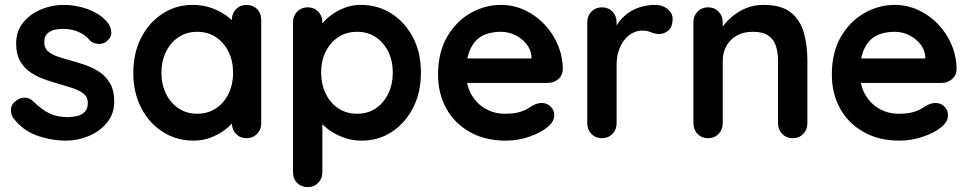

<svg xmlns="http://www.w3.org/2000/svg" viewBox="-20 -565 3966 785"><path d="M34 -83Q24 -97 25 -119Q26 -141 51 -157Q67 -167 85 -165.5Q103 -164 120 -147Q149 -118 181 -102Q213 -86 261 -86Q276 -87 294 -90.5Q312 -94 325.5 -106.5Q339 -119 339 -145Q339 -167 324 -180Q309 -193 284.5 -202Q260 -211 230 -219Q199 -228 166.5 -239Q134 -250 107 -267.5Q80 -285 63 -314Q46 -343 46 -387Q46 -437 74 -472Q102 -507 146.5 -526Q191 -545 240 -545Q271 -545 305 -537.5Q339 -530 370 -513.5Q401 -497 422 -470Q433 -455 435 -434Q437 -413 416 -396Q401 -384 381 -385.5Q361 -387 348 -399Q331 -421 302.5 -434Q274 -447 237 -447Q222 -447 204.5 -443.5Q187 -440 174 -428.5Q161 -417 161 -392Q161 -369 176 -355.5Q191 -342 216.5 -333.5Q242 -325 271 -317Q301 -309 332 -298Q363 -287 389 -269Q415 -251 431 -222.5Q447 -194 447 -150Q447 -99 417 -63Q387 -27 342 -8.5Q297 10 250 10Q191 10 132 -10.5Q73 -31 34 -83Z M988 -545Q1014 -545 1031 -528Q1048 -511 1048 -484V-61Q1048 -35 1031 -17.5Q1014 0 988 0Q962 0 945 -17.5Q928 -35 928 -61V-110L950 -101Q950 -88 936 -69.5Q922 -51 898 -33Q874 -15 841.5 -2.5Q809 10 771 10Q702 10 646 -25.5Q590 -61 557.5 -123.5Q525 -186 525 -267Q525 -349 557.5 -411.5Q590 -474 645 -509.5Q700 -545 767 -545Q810 -545 846 -532Q882 -519 908.5 -499Q935 -479 949.5 -458.5Q964 -438 964 -424L928 -411V-484Q928 -510 945 -527.5Q962 -545 988 -545ZM786 -100Q830 -100 863 -122Q896 -144 914.5 -182Q933 -220 933 -267Q933 -315 914.5 -353Q896 -391 863 -413Q830 -435 786 -435Q743 -435 710 -413Q677 -391 658.5 -353Q640 -315 640 -267Q640 -220 658.5 -182Q677 -144 710 -122Q743 -100 786 -100Z M1455 -545Q1525 -545 1580.5 -509.5Q1636 -474 1668.5 -412Q1701 -350 1701 -268Q1701 -186 1668.5 -123.5Q1636 -61 1581.5 -25.5Q1527 10 1459 10Q1419 10 1384 -3Q1349 -16 1322.5 -36Q1296 -56 1281.5 -76.5Q1267 -97 1267 -111L1298 -124V139Q1298 165 1281 182.5Q1264 200 1238 200Q1212 200 1195 183Q1178 166 1178 139V-474Q1178 -500 1195 -517.5Q1212 -535 1238 -535Q1264 -535 1281 -517.5Q1298 -500 1298 -474V-425L1281 -434Q1281 -447 1295 -465.5Q1309 -484 1333 -502.5Q1357 -521 1388.5 -533Q1420 -545 1455 -545ZM1440 -435Q1396 -435 1363 -413Q1330 -391 1311.5 -353.5Q1293 -316 1293 -268Q1293 -221 1311.5 -182.5Q1330 -144 1363 -122Q1396 -100 1440 -100Q1484 -100 1516.5 -122Q1549 -144 1567.5 -182.5Q1586 -221 1586 -268Q1586 -316 1567.5 -353.5Q1549 -391 1516.5 -413Q1484 -435 1440 -435Z M2048 10Q1963 10 1900.5 -25.5Q1838 -61 1804.5 -122Q1771 -183 1771 -260Q1771 -350 1807.5 -413.5Q1844 -477 1903 -511Q1962 -545 2028 -545Q2079 -545 2124.5 -524Q2170 -503 2205 -466.5Q2240 -430 2260.5 -382Q2281 -334 2281 -280Q2280 -256 2262 -241Q2244 -226 2220 -226H1838L1808 -326H2175L2153 -306V-333Q2151 -362 2132.5 -385Q2114 -408 2086.5 -421.5Q2059 -435 2028 -435Q1998 -435 1972 -427Q1946 -419 1927 -400Q1908 -381 1897 -349Q1886 -317 1886 -268Q1886 -214 1908.5 -176.5Q1931 -139 1966.5 -119.5Q2002 -100 2042 -100Q2079 -100 2101 -106Q2123 -112 2136.5 -120.5Q2150 -129 2161 -135Q2179 -144 2195 -144Q2217 -144 2231.5 -129Q2246 -114 2246 -94Q2246 -67 2218 -45Q2192 -23 2145 -6.5Q2098 10 2048 10Z M2441 0Q2415 0 2398 -17.5Q2381 -35 2381 -61V-474Q2381 -500 2398 -517.5Q2415 -535 2441 -535Q2467 -535 2484 -517.5Q2501 -500 2501 -474V-380L2494 -447Q2505 -471 2522.5 -489.5Q2540 -508 2562 -520.5Q2584 -533 2609 -539Q2634 -545 2659 -545Q2689 -545 2709.5 -528Q2730 -511 2730 -488Q2730 -455 2713 -440.5Q2696 -426 2676 -426Q2657 -426 2641.5 -433Q2626 -440 2606 -440Q2588 -440 2569.5 -431.5Q2551 -423 2535.5 -405Q2520 -387 2510.5 -360.5Q2501 -334 2501 -298V-61Q2501 -35 2484 -17.5Q2467 0 2441 0Z M3101 -545Q3175 -545 3213.5 -514Q3252 -483 3266.5 -431.5Q3281 -380 3281 -317V-61Q3281 -35 3264 -17.5Q3247 0 3221 0Q3195 0 3178 -17.5Q3161 -35 3161 -61V-317Q3161 -350 3152.5 -376.5Q3144 -403 3122 -419Q3100 -435 3059 -435Q3019 -435 2991.5 -419Q2964 -403 2949.5 -376.5Q2935 -350 2935 -317V-61Q2935 -35 2918 -17.5Q2901 0 2875 0Q2849 0 2832 -17.5Q2815 -35 2815 -61V-474Q2815 -500 2832 -517.5Q2849 -535 2875 -535Q2901 -535 2918 -517.5Q2935 -500 2935 -474V-431L2920 -434Q2929 -451 2946 -470.5Q2963 -490 2986 -507Q3009 -524 3038 -534.5Q3067 -545 3101 -545Z M3658 10Q3573 10 3510.5 -25.5Q3448 -61 3414.5 -122Q3381 -183 3381 -260Q3381 -350 3417.5 -413.5Q3454 -477 3513 -511Q3572 -545 3638 -545Q3689 -545 3734.5 -524Q3780 -503 3815 -466.5Q3850 -430 3870.5 -382Q3891 -334 3891 -280Q3890 -256 3872 -241Q3854 -226 3830 -226H3448L3418 -326H3785L3763 -306V-333Q3761 -362 3742.5 -385Q3724 -408 3696.5 -421.5Q3669 -435 3638 -435Q3608 -435 3582 -427Q3556 -419 3537 -400Q3518 -381 3507 -349Q3496 -317 3496 -268Q3496 -214 3518.5 -176.5Q3541 -139 3576.5 -119.5Q3612 -100 3652 -100Q3689 -100 3711 -106Q3733 -112 3746.5 -120.5Q3760 -129 3771 -135Q3789 -144 3805 -144Q3827 -144 3841.5 -129Q3856 -114 3856 -94Q3856 -67 3828 -45Q3802 -23 3755 -6.5Q3708 10 3658 10Z"/></svg>

Font: Quicksand Light
Style: Bold
Weight: 700
Version: Version 3.004